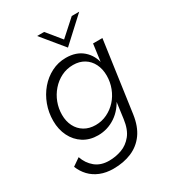

<svg xmlns="http://www.w3.org/2000/svg" viewBox="-215 -812 1023 1138"><g transform="rotate(-30 297.0 -243.0)"><path d="M222 211Q172 211 132.5 195Q93 179 66 150.5Q39 122 24 84L76 48Q92 96 129 126.5Q166 157 223 157Q268 157 309.5 142Q351 127 381 90Q411 53 420 -14L439 -155L447 -147Q416 -79 361.5 -42.5Q307 -6 242 -6Q185 -6 142.5 -33Q100 -60 76.5 -107Q53 -154 53 -213Q53 -270 72 -321.5Q91 -373 125 -413Q159 -453 205 -476.5Q251 -500 304 -500Q375 -500 419.5 -461Q464 -422 475 -358L468 -352L487 -493H551L483 -10Q472 67 437 115.5Q402 164 347 187.5Q292 211 222 211ZM260 -66Q302 -66 339 -84Q376 -102 403.5 -132.5Q431 -163 446.5 -203.5Q462 -244 462 -288Q462 -333 444.5 -368Q427 -403 395 -422.5Q363 -442 320 -442Q276 -442 239 -423.5Q202 -405 174 -373Q146 -341 131 -301Q116 -261 116 -218Q116 -174 133.5 -139.5Q151 -105 183.5 -85.5Q216 -66 260 -66ZM346 -546 222 -697H270L350 -599L459 -697H510Z"/></g></svg>

Font: Hanken Grotesk Light
Style: Italic
Weight: 300
Italic angle: -8°
Designer: Alfredo Marco Pradil
Foundry: Hanken Design Co.
Version: Version 3.013